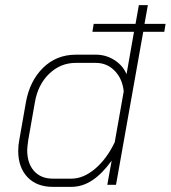

<svg xmlns="http://www.w3.org/2000/svg" viewBox="-20 -720 665 748"><path d="M620 -596H538L432 0H398L415 -94Q378 -43 339.5 -17.5Q301 8 257 8H186Q123 8 87 -30Q51 -68 51 -132Q51 -154 55 -174L81 -322Q96 -405 148 -456Q200 -507 276 -507H354Q392 -507 425 -486.5Q458 -466 473 -431L502 -596H340L345 -627H508L521 -700H556L543 -627H625ZM462 -364Q457 -413 427 -444Q397 -475 353 -475H275Q216 -475 172 -433Q128 -391 116 -322L90 -174Q86 -146 86 -135Q86 -84 112.5 -54Q139 -24 186 -24H258Q305 -24 350.5 -62.5Q396 -101 427 -166Z"/></svg>

Font: Bai Jamjuree ExtraLight
Style: Italic
Weight: 275
Italic angle: -10°
Version: Version 1.000; ttfautohint (v1.6)